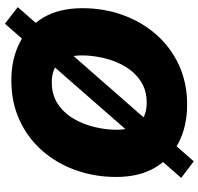

<svg xmlns="http://www.w3.org/2000/svg" viewBox="-34 -772 843 816"><g transform="rotate(-90 388.0 -363.5)"><path d="M351.6 9.8Q261.7 9.8 192.4 -25.1Q123 -60.1 83.7 -127.2Q44.4 -194.3 44.4 -291.5Q44.4 -382.8 73.2 -463.6Q102.1 -544.4 156 -606Q210 -667.5 285.6 -702.4Q361.3 -737.3 455.1 -737.3Q544.4 -737.3 613.5 -702.6Q682.6 -668 722.2 -600.6Q761.7 -533.2 761.7 -435.5Q761.7 -344.2 732.7 -263.7Q703.6 -183.1 649.7 -121.6Q595.7 -60.1 520.3 -25.1Q444.8 9.8 351.6 9.8ZM359.9 -162.1Q413.1 -162.1 451.2 -187.3Q489.3 -212.4 513.7 -253.7Q538.1 -294.9 549.6 -343.3Q561 -391.6 561 -437.5Q561 -565.4 446.8 -565.4Q393.6 -565.4 355.2 -540Q316.9 -514.6 292.5 -473.4Q268.1 -432.1 256.6 -384Q245.1 -335.9 245.1 -290Q245.1 -162.1 359.9 -162.1ZM110.8 38.1 40.5 -15.6 695.8 -764.6 766.1 -710Z"/></g></svg>

Font: Inter Black
Style: Italic
Weight: 900
Italic angle: -9.39999°
Designer: Rasmus Andersson
Foundry: rsms
Version: Version 4.000;git-a52131595